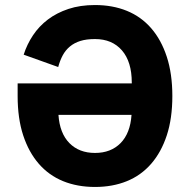

<svg xmlns="http://www.w3.org/2000/svg" viewBox="-20 -730 754 762"><path d="M50 0ZM50 -399H503V-402Q503 -485 464 -530Q425 -575 357 -575Q323 -575 299 -567.5Q275 -560 257.5 -545.5Q240 -531 229 -510.5Q218 -490 211 -464L74 -513Q87 -554 111 -590Q135 -626 170 -652.5Q205 -679 251.5 -694.5Q298 -710 357 -710Q427 -710 483.5 -687Q540 -664 580 -618Q620 -572 642 -504.5Q664 -437 664 -349Q664 -260 642 -193Q620 -126 580 -80Q540 -34 483.5 -11Q427 12 357 12Q287 12 230.5 -11Q174 -34 134 -80Q94 -126 72 -193Q50 -260 50 -349ZM357 -123Q420 -123 458.5 -162Q497 -201 502 -274H212Q217 -201 255.5 -162Q294 -123 357 -123Z"/></svg>

Font: Aneliza ExtraBold
Style: Regular
Weight: 800
Designer: Mike Abbink, Paul van der Laan, Pieter van Rosmalen
Foundry: Bold Monday
Version: Version 3.001;September 8, 2019;FontCreator 11.5.0.2425 64-b